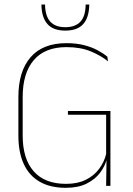

<svg xmlns="http://www.w3.org/2000/svg" viewBox="-20 -844 602 872"><path d="M278.5 9Q208.5 9 160.5 -18.5Q112.5 -46 88 -99Q63.5 -152 63.5 -228V-403Q63.5 -520.5 119 -584.2Q174.5 -648 282 -648Q327 -648 362.5 -638.8Q398 -629.5 424.2 -615.2Q450.5 -601 467.5 -586.5L470.5 -565.5Q438.5 -591.5 392 -610.8Q345.5 -630 281.5 -630Q184 -630 133.5 -571Q83 -512 83 -403V-228.5Q83 -123 133 -66Q183 -9 280 -9Q332.5 -9 369.8 -27.5Q407 -46 430 -76.8Q453 -107.5 462 -144.5V-333L470 -323H288.5V-340H481.5V-123.5L466 -124.5Q458 -91.5 435.5 -60.8Q413 -30 374.2 -10.5Q335.5 9 278.5 9ZM464 -132.5H481.5V0H462ZM276.5 -705Q222 -705 195.5 -734.8Q169 -764.5 168 -823.5H184.5Q185.5 -770.5 208.5 -745.5Q231.5 -720.5 276.5 -720.5Q322 -720.5 345.2 -745.5Q368.5 -770.5 369 -823.5H385.5Q384.5 -764.5 358 -734.8Q331.5 -705 276.5 -705Z"/></svg>

Font: Anek Latin Thin
Style: Regular
Weight: 250
Designer: Yesha Goshar
Foundry: Ek Type
Version: Version 1.003